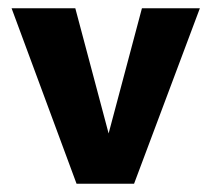

<svg xmlns="http://www.w3.org/2000/svg" viewBox="-20 -444 510 464"><path d="M165 0 8 -424H162L265 -37H220L323 -424H463L304 0Z"/></svg>

Font: Ysabeau ExtraBold
Style: Regular
Weight: 800
Designer: Christian Thalmann (Catharsis Fonts)
Version: Version 2.002